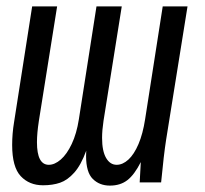

<svg xmlns="http://www.w3.org/2000/svg" viewBox="-20 -570 640 600"><path d="M483.5 0H416.5L420 -63.5Q400 -24 378 -7Q356 10 323.5 10Q291 10 270 -10.8Q249 -31.5 249 -82.5Q249 -93 249.5 -99Q233 -54 212 -30.5Q191 -7 167.8 1Q144.5 9 114.5 9Q71.5 9 44.8 -19.5Q18 -48 18 -117Q18 -152.5 24 -188.5L80.5 -550H158.5L101.5 -192.5Q95.5 -153.5 95.5 -125.5Q95.5 -55 132.5 -55Q151 -55 170 -71.5Q189 -88 204.2 -120.2Q219.5 -152.5 226.5 -197.5L281.5 -550H360.5L303.5 -192.5Q299 -162.5 299 -139Q299 -98 311.5 -76.5Q324 -55 344.5 -55Q363.5 -55 381.2 -71.2Q399 -87.5 412.8 -119.8Q426.5 -152 433.5 -197.5L488.5 -550H566L499 -132.5Q492 -88 483.5 0Z"/></svg>

Font: JuliaMono Light
Style: Italic
Weight: 300
Italic angle: -9°
Monospace: yes
Designer: cormullion
Foundry: corm
Version: Version 0.054; ttfautohint (v1.8.4)